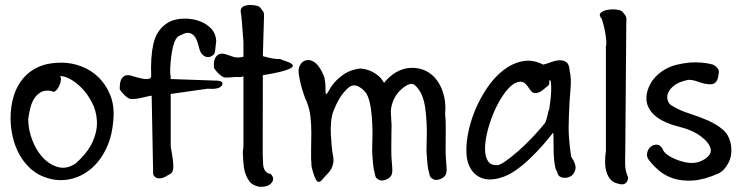

<svg xmlns="http://www.w3.org/2000/svg" viewBox="-20 -703 2923 754"><path d="M21.5 -238.3Q21.5 -285.2 33.7 -325.4Q45.9 -365.7 70.6 -395Q95.2 -424.3 132.3 -440.7Q169.4 -457 220.7 -457Q261.7 -457 300.3 -442.1Q338.9 -427.2 367.4 -398.9Q396 -370.6 412.4 -331.1Q428.7 -291.5 425.8 -242.2Q421.9 -170.4 397.2 -119.6Q372.6 -68.8 335.9 -38.8Q299.3 -8.8 255.6 0.5Q211.9 9.8 169.4 -2.9Q130.4 -13.7 102.1 -38.8Q73.7 -64 56.2 -96.2Q38.6 -128.4 30 -165.5Q21.5 -202.6 21.5 -238.3ZM90.8 -236.3Q90.8 -194.8 106.4 -153.6Q122.1 -112.3 148.2 -84.2Q174.3 -56.2 208.3 -46.9Q242.2 -37.6 276.9 -61Q325.2 -104 344 -146.7Q362.8 -189.5 360.6 -228.3Q358.4 -267.1 341.3 -300.3Q324.2 -333.5 301.3 -356.9Q278.3 -380.4 254.2 -393.1Q230 -405.8 214.8 -403.8Q220.7 -400.9 219.2 -388.7Q217.8 -376.5 211.9 -364.5Q206.1 -352.5 197.8 -345.7Q189.5 -338.9 182.6 -345.7Q156.2 -350.1 140.1 -340.8Q124 -331.5 114 -315.4Q104 -299.3 98.9 -278.1Q93.8 -256.8 90.8 -236.3Z M450.2 -354.5Q450.2 -358.4 450.7 -369.4Q451.2 -380.4 455.8 -390.6Q460.4 -400.9 471.7 -406Q482.9 -411.1 504.9 -402.8Q514.2 -399.9 526.1 -397Q538.1 -394 548.8 -392.8Q559.6 -391.6 566.7 -394.3Q573.7 -397 573.7 -404.8Q570.8 -480 582.5 -531.5Q594.2 -583 633.8 -610.4Q654.8 -625.5 687.7 -628.9Q720.7 -632.3 751.5 -624Q782.2 -615.7 804.7 -595.5Q827.1 -575.2 829.1 -541.5Q827.1 -526.4 826.4 -518.3Q825.7 -510.3 825.2 -505.1Q824.7 -500 823.5 -496.3Q822.3 -492.7 819.3 -488.8Q815.9 -485.4 808.3 -481.4Q800.8 -477.5 791.5 -479.2Q782.2 -481 773.7 -490Q765.1 -499 760.3 -521.5Q752.9 -549.8 743.4 -560.8Q733.9 -571.8 723.1 -573.5Q712.4 -575.2 702.1 -570.6Q691.9 -565.9 685.5 -563Q672.9 -557.6 665.8 -539.6Q658.7 -521.5 655.3 -500.2Q651.9 -479 650.1 -459.7Q648.4 -440.4 648.4 -434.1Q648.4 -427.2 648.4 -420.2Q648.4 -413.1 649.9 -406.7Q649.9 -399.9 650.4 -392.6L834.5 -386.2Q860.8 -383.3 851.1 -367.2Q841.3 -351.1 793.9 -354.5L650.4 -334V-127.4Q656.7 -92.8 659.2 -72.5Q661.6 -52.2 660.2 -40.8Q658.7 -29.3 653.3 -23.7Q647.9 -18.1 639.6 -15.1Q636.7 -12.7 628.7 -8.5Q620.6 -4.4 611.3 -2.9Q602.1 -1.5 594 -4.6Q585.9 -7.8 581.5 -19L575.7 -323.7Q575.7 -328.1 570.3 -326.9Q564.9 -325.7 554.7 -323.2Q544.4 -320.8 529.3 -317.4Q514.2 -314 494.6 -314Q489.7 -314 482.2 -318.8Q474.6 -323.7 467.5 -330.8Q460.4 -337.9 455.3 -344.5Q450.2 -351.1 450.2 -354.5Z M936 -403.3Q926.3 -399.4 917 -400.4Q907.7 -401.4 895.8 -399.9Q883.8 -398.4 864.3 -398.4Q858.9 -398.4 851.6 -403.3Q844.2 -408.2 837.2 -415.3Q830.1 -422.4 825 -429.2Q819.8 -436 819.8 -438.5Q819.8 -442.9 820.1 -454.1Q820.3 -465.3 825.2 -475.3Q830.1 -485.4 841.3 -490.5Q852.5 -495.6 874.5 -487.3Q883.8 -484.4 892.1 -481.2Q900.4 -478 910.9 -477.3Q921.4 -476.6 936 -480V-538.6Q928.2 -643.6 927.2 -646Q922.9 -660.6 927.5 -669.7Q932.1 -678.7 946 -681.6Q960 -684.6 977.8 -682.4Q995.6 -680.2 1001.5 -673.8Q1006.3 -666.5 1009.5 -663.1Q1012.7 -659.7 1014.6 -655.8Q1016.6 -651.9 1016.8 -646.7Q1017.1 -641.6 1016.6 -630.4L1012.2 -482.4Q1029.8 -477.5 1040.5 -475.3Q1051.3 -473.1 1057.4 -472.4Q1063.5 -471.7 1066.4 -471.4Q1069.3 -471.2 1072 -471.4Q1074.7 -471.7 1077.4 -471.2Q1080.1 -470.7 1086.4 -469.2Q1085.9 -468.3 1091.3 -466.6Q1096.7 -464.8 1104 -462.4Q1111.3 -460 1118.4 -456.5Q1125.5 -453.1 1128.4 -449.2Q1131.3 -445.3 1128.7 -440.9Q1126 -436.5 1113.3 -431.2Q1100.6 -425.8 1076.4 -419.9Q1052.2 -414.1 1012.2 -407.7L1011.7 -124.5Q1011.2 -96.7 1013.2 -60.1Q1015.1 -23.4 1043 -20Q1060.5 -2 1046.1 15.4Q1031.7 32.7 997.1 30.3Q970.7 23.9 960.9 11Q951.2 -2 945.8 -15.4Q940.4 -28.8 937.7 -46.1Q935.1 -63.5 933.6 -104.5Q935.1 -123.5 935.5 -124Q936 -124.5 936 -123.8Q936 -123 936 -130.6Q936 -138.2 936 -171.4Z M1493.2 -384.3Q1521 -414.1 1549.1 -426.3Q1577.1 -438.5 1607.9 -436.5Q1640.1 -433.6 1663.8 -418.2Q1687.5 -402.8 1702.6 -377.9Q1717.8 -353 1724.6 -321.8Q1731.4 -290.5 1728 -255.9Q1731 -228.5 1730.5 -192.6Q1730 -156.7 1730 -119.6Q1730 -92.8 1731.4 -76.2Q1732.9 -59.6 1733.6 -48.6Q1734.4 -37.6 1733.6 -29.8Q1732.9 -22 1730 -16.1Q1722.7 -4.4 1707 1Q1691.4 6.3 1680.7 0.5Q1675.8 -2.4 1672.9 -4.9Q1669.9 -7.3 1668.2 -11.7Q1666.5 -16.1 1665.5 -22.2Q1664.6 -28.3 1661.6 -38.1Q1660.6 -43 1659.4 -52.7Q1658.2 -62.5 1657.5 -73.7Q1656.7 -85 1655.8 -95.2Q1654.8 -105.5 1654.8 -111.3Q1654.8 -129.4 1655.8 -157Q1656.7 -184.6 1655.5 -215.1Q1654.3 -245.6 1650.4 -275.4Q1646.5 -305.2 1637.5 -327.6Q1628.4 -350.1 1610.8 -367.2Q1593.3 -384.3 1558.8 -354.7Q1524.4 -325.2 1516.1 -278.8Q1514.2 -267.1 1515.1 -258.8Q1516.1 -250.5 1517.6 -212.4Q1518.1 -225.6 1517.3 -190.2Q1516.6 -154.8 1516.6 -117.2Q1516.6 -90.8 1518.1 -74Q1519.5 -57.1 1520.3 -45.9Q1521 -34.7 1520.3 -27.1Q1519.5 -19.5 1516.6 -13.7Q1509.3 -2.4 1493.9 3.2Q1478.5 8.8 1467.3 2.9Q1462.4 0 1459.5 -2.7Q1456.5 -5.4 1454.8 -9.5Q1453.1 -13.7 1452.1 -20Q1451.2 -26.4 1448.2 -35.6Q1447.3 -40.5 1446 -50.5Q1444.8 -60.5 1444.1 -71.5Q1443.4 -82.5 1442.4 -92.8Q1441.4 -103 1441.4 -109.4Q1441.4 -127.4 1442.4 -155Q1443.4 -182.6 1442.1 -212.9Q1440.9 -243.2 1437 -272.9Q1433.1 -302.7 1424.1 -325.2Q1415 -347.7 1390.6 -361.8Q1366.2 -376 1345.5 -356.2Q1324.7 -336.4 1312.3 -314.9Q1299.8 -293.5 1289.1 -266.1Q1282.7 -250 1280.3 -224.9Q1277.8 -199.7 1279.3 -175Q1280.8 -150.4 1282.7 -128.4Q1284.7 -106.4 1286.6 -97.7Q1291.5 -76.2 1288.6 -61.8Q1285.6 -47.4 1279.3 -37.1Q1272.9 -26.9 1265.6 -19.8Q1258.3 -12.7 1252.9 -5.9Q1233.9 19.5 1224.1 7.6Q1214.4 -4.4 1203.6 -48.3Q1200.7 -82 1201.7 -115.5Q1202.6 -148.9 1202.6 -181.4Q1202.6 -213.9 1199.2 -244.9Q1195.8 -275.9 1184.1 -304.7Q1178.7 -315.4 1172.4 -334.2Q1166 -353 1160.9 -373.5Q1155.8 -394 1153.3 -412.8Q1150.9 -431.6 1156.2 -442.9Q1163.1 -457.5 1172.6 -462.6Q1182.1 -467.8 1193.4 -467Q1204.6 -466.3 1215.8 -458Q1227.1 -449.7 1235.4 -436.5Q1241.2 -428.7 1250.2 -408.4Q1259.3 -388.2 1258.3 -344.2Q1258.3 -330.6 1262.9 -334.7Q1267.6 -338.9 1274.7 -352.5Q1281.7 -366.2 1295.9 -381.8Q1310.1 -397.5 1333 -413.1Q1356 -428.7 1395 -434.1Q1427.2 -431.2 1450.9 -416Q1474.6 -400.9 1482.2 -386.7Q1489.7 -372.6 1493.2 -384.3Z M1813.5 -81.5Q1808.1 -122.1 1816.7 -171.1Q1825.2 -220.2 1844.7 -267.8Q1864.3 -315.4 1892.8 -357.7Q1921.4 -399.9 1957 -427.5Q1992.7 -455.1 2032.5 -462.6Q2072.3 -470.2 2113.3 -449.2Q2128.4 -453.1 2145.8 -459.5Q2163.1 -465.8 2178.2 -466.3Q2193.4 -466.8 2204.6 -458.5Q2215.8 -450.2 2217.3 -423.3Q2224.6 -396 2220.2 -349.9Q2215.8 -303.7 2213.9 -241.2Q2211.9 -197.3 2214.6 -161.1Q2217.3 -125 2223.1 -87.4Q2244.6 -56.2 2239.3 -36.4Q2233.9 -16.6 2218.5 -9.3Q2203.1 -2 2186.8 -6.1Q2170.4 -10.3 2168 -28.8Q2163.1 -33.7 2160.2 -47.4Q2157.2 -61 2155.8 -79.1Q2154.3 -97.2 2154.1 -115.7Q2153.8 -134.3 2153.8 -149.4Q2153.8 -164.6 2153.3 -173.8Q2152.8 -183.1 2151.4 -181.2Q2132.3 -156.2 2108.4 -129.4Q2084.5 -102.5 2058.1 -77.6Q2031.7 -52.7 2003.7 -33.2Q1975.6 -13.7 1946.8 -5.4Q1925.8 1.5 1904.5 1.7Q1883.3 2 1865 -6.6Q1846.7 -15.1 1833.3 -33.2Q1819.8 -51.3 1813.5 -81.5ZM2136.7 -387.2Q2137.7 -378.9 2137.2 -375.5Q2136.7 -372.1 2135 -369.4Q2133.3 -366.7 2130.1 -364.3Q2127 -361.8 2121.6 -357.9Q2105 -342.8 2093.8 -339.4Q2082.5 -335.9 2075.7 -338.4Q2068.8 -340.8 2064.2 -346.9Q2059.6 -353 2054.7 -360.4Q2040.5 -383.3 2022 -382.1Q2003.4 -380.9 1984.6 -363.5Q1965.8 -346.2 1947.5 -316.4Q1929.2 -286.6 1915.3 -252Q1901.4 -217.3 1893.1 -182.1Q1884.8 -147 1884.8 -118.4Q1884.8 -89.8 1895.3 -72Q1905.8 -54.2 1929.2 -54.7Q1938.5 -51.8 1962.2 -67.9Q1985.8 -84 2014.6 -109.1Q2043.5 -134.3 2071.3 -164.1Q2099.1 -193.8 2118.2 -217.3Q2121.6 -221.2 2124.3 -229Q2127 -236.8 2129.2 -246.1Q2131.3 -255.4 2132.8 -262.7Q2134.3 -270 2136.7 -272.9Q2138.7 -286.6 2141.4 -307.4Q2144 -328.1 2144.5 -347.4Q2145 -366.7 2143.6 -378.7Q2142.1 -390.6 2136.7 -387.2Z M2435.5 -107.4Q2434.6 -80.1 2435.1 -56.4Q2435.5 -32.7 2444.8 -10.7Q2449.2 -1.5 2441.7 11Q2434.1 23.4 2416.5 20.5Q2407.7 19 2396.5 14.9Q2385.3 10.7 2376 0Q2366.7 -10.7 2360.6 -31.5Q2354.5 -52.2 2356.9 -87.9Q2358.4 -106.4 2358.9 -106.9Q2359.4 -107.4 2359.4 -106.7Q2359.4 -106 2359.4 -113.5Q2359.4 -121.1 2359.4 -154.8V-522Q2362.3 -527.8 2360.8 -544.2Q2359.4 -560.5 2356 -578.9Q2352.5 -597.2 2348.4 -611.8Q2344.2 -626.5 2343.3 -628.4Q2330.1 -644 2339.1 -652.6Q2348.1 -661.1 2365.5 -664.3Q2382.8 -667.5 2400.9 -665.3Q2418.9 -663.1 2424.3 -657.2Q2430.2 -649.4 2433.1 -646Q2436 -642.6 2437.7 -638.9Q2439.5 -635.3 2439.9 -629.9Q2440.4 -624.5 2439.5 -613.8Z M2642.6 -206.5Q2570.8 -225.1 2539.8 -261.2Q2508.8 -297.4 2522.9 -347.2Q2531.7 -375.5 2549.1 -395.5Q2566.4 -415.5 2588.9 -429Q2611.3 -442.4 2637.2 -448.7Q2663.1 -455.1 2690.4 -457.5Q2713.4 -459 2736.3 -457Q2759.3 -455.1 2778.8 -449.7Q2791 -444.3 2797.9 -435.1Q2804.7 -425.8 2802.7 -417.5Q2801.8 -412.6 2800.8 -404.5Q2799.8 -396.5 2796.6 -388.9Q2793.5 -381.3 2786.6 -376.7Q2779.8 -372.1 2768.1 -372.1Q2757.3 -372.1 2745.1 -375Q2732.9 -377.9 2721.4 -382.1Q2710 -386.2 2699.5 -388.2Q2689 -390.1 2681.6 -389.2Q2646 -381.8 2627.7 -367.4Q2609.4 -353 2603.5 -337.6Q2597.7 -322.3 2602.3 -308.6Q2606.9 -294.9 2617.7 -288.6Q2649.4 -269 2687.5 -257.1Q2725.6 -245.1 2759.5 -230.2Q2793.5 -215.3 2818.6 -194.1Q2843.8 -172.9 2850.6 -133.8Q2856.4 -92.8 2840.3 -62.7Q2824.2 -32.7 2801.8 -22Q2745.6 2.9 2701.9 5.9Q2658.2 8.8 2625.2 -2Q2592.3 -12.7 2568.8 -32.5Q2545.4 -52.2 2529.8 -72.8Q2518.1 -86.4 2521.2 -101.6Q2524.4 -116.7 2533.9 -125.5Q2543.5 -134.3 2556.9 -135Q2570.3 -135.7 2580.6 -121.1Q2589.4 -92.8 2645.3 -73Q2701.2 -53.2 2738.5 -73Q2775.9 -92.8 2771 -117.4Q2766.1 -142.1 2732.9 -167.2Q2699.7 -192.4 2642.6 -206.5Z"/></svg>

Font: AKL 022
Style: Regular
Weight: 400
Designer: AKL
Foundry: AKL
Version: Version 2.053;August 19, 2024;FontCreator 13.0.0.2675 64-bit